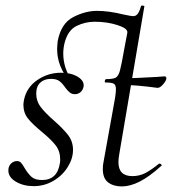

<svg xmlns="http://www.w3.org/2000/svg" viewBox="-20 -657 631 689"><path d="M349 -50Q349 -65 351 -73L393 -306Q396 -326 396 -337Q396 -352 388.5 -356.5Q381 -361 358 -361Q356 -361 356 -365Q356 -368 357.5 -370.5Q359 -373 360 -373Q386 -373 395.5 -378.5Q405 -384 410.5 -404Q416 -424 427 -487L437 -540Q439 -555 401.5 -567Q364 -579 320 -579Q286 -579 255 -564Q224 -549 212 -504Q207 -484 207 -465Q207 -439 215 -414Q223 -389 239 -369Q239 -365 236 -363Q233 -361 231 -364Q185 -418 185 -481Q185 -489 187 -509Q199 -573 242.5 -595.5Q286 -618 328 -618Q371 -618 423 -605Q451 -599 458 -599Q467 -599 473.5 -606.5Q480 -614 486 -635Q487 -638 493 -637Q499 -636 498 -634L408 -104Q405 -88 405 -75Q405 -25 455 -25Q481 -25 502.5 -36.5Q524 -48 551 -70H552Q555 -70 558.5 -67Q562 -64 559 -62Q516 -23 481.5 -5.5Q447 12 417 12Q387 12 368 -2.5Q349 -17 349 -50ZM425 -352 427 -376Q457 -376 544 -381Q564 -383 570 -383Q577 -383 577 -376Q577 -368 565 -354Q553 -340 543 -342Q468 -352 425 -352ZM10 -45Q10 -61 19.5 -70Q29 -79 41 -79Q50 -79 55.5 -73Q61 -67 69 -53Q81 -33 93.5 -22Q106 -11 131 -11Q186 -11 195 -72Q196 -77 196 -85Q196 -114 180 -135Q164 -156 130 -184Q97 -211 80.5 -231.5Q64 -252 64 -281Q64 -286 66 -298Q75 -343 113.5 -369.5Q152 -396 199 -396Q235 -396 259 -381.5Q283 -367 280 -346Q277 -333 268.5 -326Q260 -319 249 -319Q238 -319 230.5 -325Q223 -331 214 -343Q203 -359 192.5 -366.5Q182 -374 163 -374Q139 -374 124.5 -360.5Q110 -347 110 -321Q110 -294 126 -273Q142 -252 174 -224Q208 -194 225 -171.5Q242 -149 242 -119Q242 -88 223 -57.5Q204 -27 171.5 -8Q139 11 101 11Q64 11 37 -5Q10 -21 10 -45Z"/></svg>

Font: Cormorant Infant
Style: Italic
Weight: 400
Italic angle: -10°
Designer: Christian Thalmann (Catharsis Fonts)
Foundry: Catharsis Fonts
Version: Version 4.000